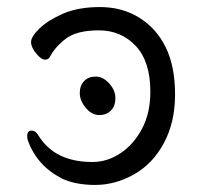

<svg xmlns="http://www.w3.org/2000/svg" viewBox="-20 -506 570 544"><path d="M307 -228Q307 -206 294.5 -193Q282 -180 261 -180Q240 -180 223 -200.5Q206 -221 206 -242Q206 -263 218 -276Q230 -289 251 -289Q272 -289 289.5 -269.5Q307 -250 307 -228ZM156 0Q85 -36 59 -108Q57 -114 57 -120Q57 -136 69 -136Q81 -136 89 -122Q135 -47 242 -47Q284 -47 321.5 -72Q359 -97 382.5 -141.5Q406 -186 406 -246Q406 -332 364.5 -376Q323 -420 260 -420Q197 -420 166 -396Q135 -372 121 -344Q117 -337 107 -337Q97 -337 82.5 -354.5Q68 -372 68 -387Q68 -402 91.5 -425Q115 -448 158 -467Q201 -486 263.5 -486Q326 -486 374.5 -456Q423 -426 449.5 -372Q476 -318 476 -238.5Q476 -159 444 -100Q412 -41 359 -11.5Q306 18 250 18Q194 18 156 0Z"/></svg>

Font: Fusion Kai T
Style: Regular
Weight: 400
Designer: Fontworks Inc.
Version: Version 24.134;May 13, 2024